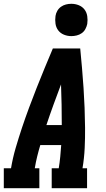

<svg xmlns="http://www.w3.org/2000/svg" viewBox="-35 -990 555 1010"><path d="M-15 0V-105H23Q32 -159 47.5 -212Q63 -265 80.5 -317.5Q98 -370 117.5 -422.5Q137 -475 157.5 -527Q178 -579 199.5 -631Q221 -683 243 -735H387Q392 -683 396.5 -631Q401 -579 404.5 -527Q408 -475 410 -422.5Q412 -370 412.5 -317.5Q413 -265 410.5 -211.5Q408 -158 399 -105H423V0H237V-105H274Q279 -135 282 -166Q285 -197 287 -227H177Q168 -197 160.5 -166.5Q153 -136 148 -105H172V0ZM290 -332Q290 -386 289 -439.5Q288 -493 286 -546Q266 -493 246.5 -439.5Q227 -386 209 -332ZM340 -800Q320 -800 301.5 -807.5Q283 -815 271.5 -830Q260 -845 257 -865Q254 -885 257 -906Q259 -920 266.5 -933Q274 -946 286 -954.5Q298 -963 312 -966.5Q326 -970 340 -970Q361 -970 379.5 -962.5Q398 -955 409.5 -940Q421 -925 424 -905Q427 -885 424 -864Q421 -850 414 -837Q407 -824 395 -815.5Q383 -807 368.5 -803.5Q354 -800 340 -800Z"/></svg>

Font: Iosevka Curly Slab XBdObl
Style: Regular
Weight: 800
Italic angle: -9°
Monospace: yes
Designer: Belleve Invis
Foundry: Belleve Invis
Version: Version 11.1.0; ttfautohint (v1.8.3)